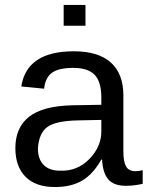

<svg xmlns="http://www.w3.org/2000/svg" viewBox="-20 -745 596 775"><path d="M202 10Q124 10 83 -31.5Q42 -73 42 -147Q42 -230 97 -273.5Q152 -317 271 -320L389 -322V-351Q389 -415 362 -443Q335 -471 276 -471Q217 -471 190 -451.5Q163 -432 158 -387L66 -396Q88 -538 278 -538Q377 -538 427.5 -492.5Q478 -447 478 -360V-133Q478 -92 489 -73Q500 -54 527 -54Q541 -54 556 -58V-3Q521 5 488 5Q440 5 417.5 -20.5Q395 -46 392 -101H389Q356 -42 311.5 -16Q267 10 202 10ZM222 -56Q292 -53 341 -103.5Q390 -154 389 -217V-261L293 -259Q204 -257 170.5 -232Q137 -207 133 -146Q133 -103 156 -79.5Q179 -56 222 -56ZM325 -641H237V-725H325Z"/></svg>

Font: Libra Sans
Style: Regular
Weight: 400
Foundry: Context Ltd
Version: Version 1.002